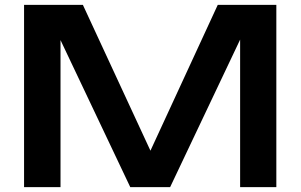

<svg xmlns="http://www.w3.org/2000/svg" viewBox="-20 -770 1237 790"><path d="M876 -750 599 -150 321 -750H79V0H229V-605L516 0H680L968 -607V0H1117V-750Z"/></svg>

Font: Bounded Med
Style: Regular
Weight: 500
Designer: Vlad Churkin
Version: Version 3.0